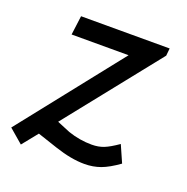

<svg xmlns="http://www.w3.org/2000/svg" viewBox="-133 -598 708 725"><g transform="rotate(20 221.5 -235.5)"><path d="M292 -425H63L73 -502H429L426 -472L128 -98L181 -76Q228 -60 276 -60Q303 -60 324.5 -68.5Q346 -77 379 -100L409 -32Q370 -4 340 7Q310 18 275 18Q222 18 156 -4L75 -31L25 31L-31 -17Z"/></g></svg>

Font: Bellota
Style: Bold Italic
Weight: 700
Italic angle: -7.5°
Designer: Kemie Guaida
Foundry: Kemie Guaida
Version: Version 4.001